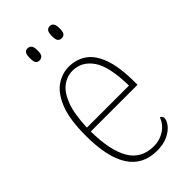

<svg xmlns="http://www.w3.org/2000/svg" viewBox="-233 -801 875 875"><g transform="rotate(-45 204.5 -364.0)"><path d="M225 10Q43 10 43 -269Q43 -374 67.5 -434.5Q92 -495 130 -520.5Q168 -546 210 -546Q258 -546 295 -521Q332 -496 353 -438Q374 -380 374 -281V-266H73Q74 -143 111.5 -79Q149 -15 230 -15Q267 -15 298 -35Q329 -55 341 -89Q354 -85 354 -72Q354 -56 338.5 -36.5Q323 -17 294.5 -3.5Q266 10 225 10ZM344 -291Q342 -416 305.5 -468.5Q269 -521 210 -521Q174 -521 144 -498.5Q114 -476 95 -425.5Q76 -375 73 -291ZM280 -660Q268 -660 261.5 -668Q255 -676 255 -698Q255 -721 261.5 -729.5Q268 -738 280 -738Q292 -738 298.5 -729.5Q305 -721 305 -698Q305 -676 298.5 -668Q292 -660 280 -660ZM137 -660Q125 -660 119 -668Q113 -676 113 -698Q113 -721 119 -729.5Q125 -738 137 -738Q149 -738 156 -729.5Q163 -721 163 -698Q163 -676 156 -668Q149 -660 137 -660Z"/></g></svg>

Font: Noto Serif Condensed Thin
Style: Regular
Weight: 100
Width: 3
Designer: Monotype Design Team
Foundry: Monotype Imaging Inc.
Version: Version 2.013; ttfautohint (v1.8.4.7-5d5b)